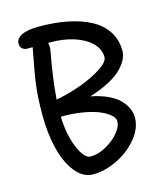

<svg xmlns="http://www.w3.org/2000/svg" viewBox="-116 -858 826 960"><g transform="rotate(-15 297.0 -378.0)"><path d="M248 14.2Q195.3 14.2 155.8 -35.9Q116.2 -85.9 97.2 -164.8Q78.1 -243.7 78.1 -338.9Q78.1 -428.7 86.7 -493.4Q95.2 -558.1 119.1 -678.2H91.8Q75.7 -678.2 65.4 -688Q55.2 -697.8 55.2 -712.9Q55.2 -739.7 85.9 -754.9Q116.7 -770 175.8 -770Q256.3 -770 323.2 -756.6Q390.1 -743.2 440.7 -716.3Q491.2 -689.5 519.5 -645.8Q547.9 -602.1 547.9 -544.9Q547.9 -523.4 536.9 -501Q525.9 -478.5 502.2 -454.3Q478.5 -430.2 435.3 -407.2Q392.1 -384.3 334 -366.2Q384.8 -356.4 422.6 -338.6Q460.4 -320.8 481.2 -298.6Q502 -276.4 512 -253.4Q522 -230.5 522 -207Q522 -150.9 478.3 -98.6Q434.6 -46.4 371.1 -16.1Q307.6 14.2 248 14.2ZM200.2 -637.2Q172.9 -488.8 167 -394Q169.9 -394.5 176 -396Q182.1 -397.5 185.1 -397.9Q244.6 -410.2 305.7 -433.1Q366.7 -456.1 409.9 -485.1Q453.1 -514.2 453.1 -538.1Q453.1 -581.1 417.7 -614Q382.3 -647 327.9 -663.1Q273.4 -679.2 210 -679.2H199.2Q204.1 -658.7 200.2 -637.2ZM173.8 -306.2H165Q168 -210.9 196.8 -143.1Q225.6 -75.2 258.8 -75.2Q294.9 -75.2 335.9 -96.9Q377 -118.7 404.5 -150.9Q432.1 -183.1 432.1 -211.9Q432.1 -228.5 412.4 -245.8Q392.6 -263.2 359.1 -276.6Q325.7 -290 276.6 -298.3Q227.5 -306.6 173.8 -306.2Z"/></g></svg>

Font: Shantell Sans Irregular Bouncy
Style: Regular
Weight: 400
Designer: Stephen Nixon, Anya Danilova, Shantell Martin
Foundry: Arrow Type
Version: Version 1.006;[9816181b4]